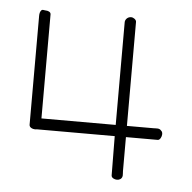

<svg xmlns="http://www.w3.org/2000/svg" viewBox="-41 -505 545 546"><g transform="rotate(5 231.5 -232.0)"><path d="M312 -464C302 -464 295 -456 295 -448V-445V-155H83V-452C83 -459 75 -462 67 -462C63 -462 60 -464 57 -462C52 -458 51 -451 51 -445V-134C51 -125 64 -121 73 -123H295C295 -86 296 -48 296 -11C296 -4 305 0 312 0C316 0 319 -1 322 -3C330 -9 327 -18 327 -26V-123H418C424 -123 429 -133 429 -140C429 -144 428 -148 425 -150C420 -157 411 -155 404 -155H327V-452C327 -458 319 -464 312 -464Z"/></g></svg>

Font: LetsTrace
Style: basic
Weight: 500
Version: Version 002.000